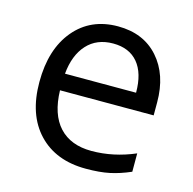

<svg xmlns="http://www.w3.org/2000/svg" viewBox="-87 -633 735 730"><g transform="rotate(15 280.5 -267.5)"><path d="M312 9.8Q193.4 9.8 124.8 -62.5Q56.2 -134.8 56.2 -263.2Q56.2 -392.6 119.9 -468.8Q183.6 -544.9 291 -544.9Q391.6 -544.9 450.2 -478.8Q508.8 -412.6 508.8 -304.2V-252.9H140.1Q142.6 -158.7 187.7 -109.9Q232.9 -61 314.9 -61Q401.4 -61 485.8 -97.2V-24.9Q442.9 -6.3 404.5 1.7Q366.2 9.8 312 9.8ZM290 -477.1Q225.6 -477.1 187.3 -435.1Q148.9 -393.1 142.1 -318.8H421.9Q421.9 -395.5 387.7 -436.3Q353.5 -477.1 290 -477.1Z"/></g></svg>

Font: f02132580
Style: Regular
Weight: 400
Foundry: Ascender Corporation
Version: Version 1.10